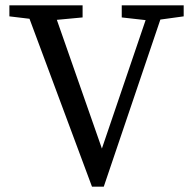

<svg xmlns="http://www.w3.org/2000/svg" viewBox="-20 -689 714 716"><path d="M323 7 90 -619 15 -628V-669H288V-624L192 -615L360 -135L523 -614L434 -624V-669H665V-628L578 -616L367 7Z"/></svg>

Font: Source Serif Pro
Style: Regular
Weight: 400
Designer: Frank Grießhammer
Foundry: Adobe Systems Incorporated
Version: Version 2.000;PS 1.000;hotconv 16.6.51;makeotf.lib2.5.65220